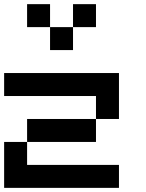

<svg xmlns="http://www.w3.org/2000/svg" viewBox="-20 -909 707 929"><path d="M444.4 -444.4H0V-555.6H555.6V-333.3H444.4ZM444.4 -222.2H111.1V-333.3H444.4ZM111.1 -111.1H555.6V0H0V-222.2H111.1ZM333.3 -666.7H222.2V-777.8H333.3ZM222.2 -777.8H111.1V-888.9H222.2ZM444.4 -777.8H333.3V-888.9H444.4Z"/></svg>

Font: Pixeloid Mono
Style: Regular
Weight: 400
Monospace: yes
Designer: GGBotNet
Foundry: GGBotNet
Version: 0.5